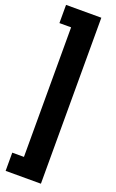

<svg xmlns="http://www.w3.org/2000/svg" viewBox="-187 -870 652 1079"><g transform="rotate(20 139.0 -330.5)"><path d="M6.3 -827.1H217.3V165.5H6.3V56.6H76.2V-718.3H6.3Z"/></g></svg>

Font: SteelSelectRoboto
Style: Roboto-Bold
Weight: 700
Designer: Google
Version: Version 2.137; 2017